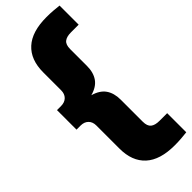

<svg xmlns="http://www.w3.org/2000/svg" viewBox="-334 -848 1109 1109"><g transform="rotate(-45 220.0 -294.0)"><path d="M340 230Q221 230 161 175.2Q101 120.5 101 17.5V-171Q101 -201 83.5 -218.2Q66 -235.5 36.5 -235.5H3V-395H36.5Q66 -395 83.5 -412.2Q101 -429.5 101 -459.5V-605.5Q101 -708.5 161 -763.2Q221 -818 340 -818Q369.5 -818 394.2 -816Q419 -814 440.5 -811.5V-655.5H377.5Q342 -655.5 324 -641Q306 -626.5 306 -590.5V-453Q306 -399.5 281.8 -364.8Q257.5 -330 204 -315.5Q257.5 -300.5 281.8 -265.8Q306 -231 306 -177.5V2.5Q306 38.5 324 53Q342 67.5 377.5 67.5H440.5V223.5Q419 226 394.2 228Q369.5 230 340 230Z"/></g></svg>

Font: Encode Sans Exp XBd
Style: Regular
Weight: 800
Width: 7
Designer: Multiple Designers
Foundry: Impallari Type
Version: Version 3.002; ttfautohint (v1.8.3) -l 8 -r 50 -G 200 -x 14 